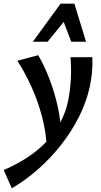

<svg xmlns="http://www.w3.org/2000/svg" viewBox="-74 -731 547 1040"><path d="M-10 289 -54 190Q18 159 77 120Q136 81 180 33.5Q224 -14 253 -68.5Q282 -123 295 -185Q306 -239 309.5 -298Q313 -357 308 -421H426Q428 -381 424.5 -341Q421 -301 412 -260Q394 -178 354 -98.5Q314 -19 257.5 53Q201 125 133 185Q65 245 -10 289ZM180 82Q177 -12 153.5 -100Q130 -188 94.5 -265Q59 -342 20 -402L133 -432Q167 -374 194.5 -301.5Q222 -229 239 -152.5Q256 -76 256 -3ZM104 -505 254 -711H329L296 -643L184 -505ZM312 -505 260 -641 254 -711H329L392 -505Z"/></svg>

Font: Ysabeau
Style: Bold Italic
Weight: 700
Italic angle: -12°
Designer: Christian Thalmann (Catharsis Fonts)
Version: Version 2.002